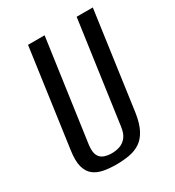

<svg xmlns="http://www.w3.org/2000/svg" viewBox="-150 -681 713 783"><g transform="rotate(-30 206.0 -289.5)"><path d="M170 12Q138 12 111 7Q84 2 65 -12.5Q46 -27 38 -55.5Q30 -84 37 -132L101 -591H179L112 -114Q108 -82 116 -65.5Q124 -49 140.5 -43Q157 -37 176 -37Q196 -37 214 -43Q232 -49 245.5 -65.5Q259 -82 263 -114L330 -591H406L342 -132Q335 -85 319.5 -56Q304 -27 281.5 -12.5Q259 2 230.5 7Q202 12 170 12Z"/></g></svg>

Font: Alumni Sans Thin Medium
Style: Italic
Weight: 500
Italic angle: -8°
Version: Version 1.016